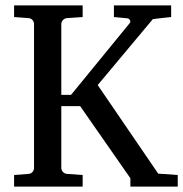

<svg xmlns="http://www.w3.org/2000/svg" viewBox="-20 -691 678 711"><path d="M462.9 0V-30.8L276.9 -297.9H207V-68.8Q207 -61.5 212.6 -54.7Q218.3 -47.9 229 -46.9L286.1 -43V0H32.2V-43L85 -46.9Q95.7 -47.9 100.8 -54.7Q106 -61.5 106 -68.8V-602.1Q106 -609.4 100.8 -616.2Q95.7 -623 85 -624L32.2 -627.9V-670.9H286.1V-627.9L229 -624Q218.3 -623 212.6 -616.2Q207 -609.4 207 -602.1V-339.8H243.2L460.9 -606Q464.4 -610.4 461.2 -616.2Q458 -622.1 453.1 -623L401.9 -627.9V-670.9H613.8V-627.9Q596.2 -626.5 582 -624.5Q569.8 -623 559.1 -621.8Q548.3 -620.6 545.9 -620.1L341.8 -376L565.9 -47.9L638.2 -43V0Z"/></svg>

Font: Charis SIL Cyr
Style: Regular
Weight: 400
Foundry: SIL International
Version: Version 5.000